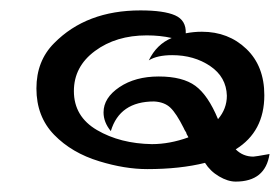

<svg xmlns="http://www.w3.org/2000/svg" viewBox="-20 -324 538 369"><path d="M193 -72Q179 -89 179 -108Q179 -136 209.5 -156.5Q240 -177 285 -177Q331 -177 355.5 -159Q380 -141 399 -95Q416 -115 416 -140Q415 -176 384 -197Q353 -218 311 -218Q282 -218 266 -208Q281 -239 310 -251Q288 -256 262 -256Q203 -256 162.5 -226Q122 -196 122 -149Q122 -100 166.5 -74Q211 -48 272 -47Q306 -47 342 -60Q342 -61 340 -64Q338 -67 338 -69Q334 -75 333 -78Q319 -106 307.5 -117Q296 -128 276 -129Q210 -129 193 -72ZM374 -11Q326 1 263 1Q220 1 171 -14Q118 -30 84 -65Q50 -100 50 -154Q50 -207 84 -241Q146 -304 250 -304Q295 -304 316.5 -294.5Q338 -285 337 -260Q352 -263 368 -263Q419 -263 453.5 -230Q488 -197 488 -141Q488 -71 433 -37Q447 -23 467 -23Q470 -23 498 -28Q490 25 433 25Q418 25 401 15Q384 5 374 -11Z"/></svg>

Font: RIT Indira
Style: Bold
Weight: 700
Designer: Sudheer S
Version: 0.9